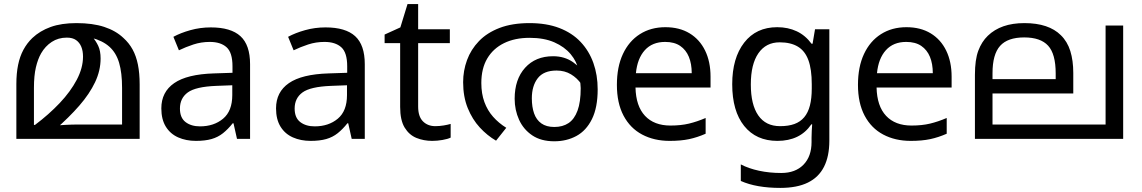

<svg xmlns="http://www.w3.org/2000/svg" viewBox="-20 -679 5584 939"><path d="M354 -566Q433 -566 489.5 -547.5Q546 -529 583 -494Q611 -469 628.5 -437Q646 -405 654.5 -363Q663 -321 663 -266V0H60V-268Q60 -320 68.5 -361.5Q77 -403 94.5 -435.5Q112 -468 138 -493Q175 -528 227.5 -547Q280 -566 354 -566ZM307 -495Q265 -495 233 -474Q201 -453 181 -418Q165 -390 155.5 -349.5Q146 -309 146 -249V-68H151Q219 -119 272 -175Q325 -231 355.5 -289Q386 -347 386 -402Q386 -430 377.5 -450.5Q369 -471 352 -483Q335 -495 307 -495ZM472 -393Q472 -334 445 -277Q418 -220 368 -162.5Q318 -105 249 -45L247 -65Q276 -67 304 -68.5Q332 -70 360 -70H577V-249Q577 -323 562.5 -372Q548 -421 515 -450.5Q482 -480 428 -494L430 -501Q449 -479 460.5 -454.5Q472 -430 472 -393Z M1011 -545Q1109 -545 1156 -502Q1203 -459 1203 -365V0H1139L1122 -76H1118Q1095 -47 1070.5 -27.5Q1046 -8 1014.5 1Q983 10 938 10Q890 10 851.5 -7Q813 -24 791 -59.5Q769 -95 769 -149Q769 -229 832 -272.5Q895 -316 1026 -320L1117 -323V-355Q1117 -422 1088 -448Q1059 -474 1006 -474Q964 -474 926 -461.5Q888 -449 855 -433L828 -499Q863 -518 911 -531.5Q959 -545 1011 -545ZM1037 -259Q937 -255 898.5 -227Q860 -199 860 -148Q860 -103 887.5 -82Q915 -61 958 -61Q1026 -61 1071 -98.5Q1116 -136 1116 -214V-262Z M1572 -545Q1670 -545 1717 -502Q1764 -459 1764 -365V0H1700L1683 -76H1679Q1656 -47 1631.5 -27.5Q1607 -8 1575.5 1Q1544 10 1499 10Q1451 10 1412.5 -7Q1374 -24 1352 -59.5Q1330 -95 1330 -149Q1330 -229 1393 -272.5Q1456 -316 1587 -320L1678 -323V-355Q1678 -422 1649 -448Q1620 -474 1567 -474Q1525 -474 1487 -461.5Q1449 -449 1416 -433L1389 -499Q1424 -518 1472 -531.5Q1520 -545 1572 -545ZM1598 -259Q1498 -255 1459.5 -227Q1421 -199 1421 -148Q1421 -103 1448.5 -82Q1476 -61 1519 -61Q1587 -61 1632 -98.5Q1677 -136 1677 -214V-262Z M2109 -62Q2129 -62 2150 -65.5Q2171 -69 2184 -73V-6Q2170 1 2144 5.5Q2118 10 2094 10Q2052 10 2016.5 -4.5Q1981 -19 1959 -55Q1937 -91 1937 -156V-468H1861V-510L1938 -545L1973 -659H2025V-536H2180V-468H2025V-158Q2025 -109 2048.5 -85.5Q2072 -62 2109 -62Z M2570 -566Q2653 -566 2715.5 -542Q2778 -518 2819.5 -474Q2861 -430 2882 -371Q2903 -312 2903 -242Q2903 -153 2875 -96.5Q2847 -40 2799 -14Q2751 12 2691 12Q2626 12 2583 -17Q2540 -46 2518.5 -93.5Q2497 -141 2497 -196Q2497 -291 2548 -347.5Q2599 -404 2685 -404Q2741 -404 2782.5 -375Q2824 -346 2848 -301Q2872 -256 2874 -206L2849 -209Q2842 -240 2822.5 -268.5Q2803 -297 2772.5 -315.5Q2742 -334 2702 -334Q2639 -334 2610 -296.5Q2581 -259 2581 -198Q2581 -156 2592 -124.5Q2603 -93 2627.5 -75.5Q2652 -58 2691 -58Q2732 -58 2760.5 -77Q2789 -96 2804.5 -138Q2820 -180 2820 -248Q2820 -250 2818.5 -270Q2817 -290 2813 -310Q2812 -315 2812 -323Q2812 -331 2810 -335Q2801 -378 2771 -414Q2741 -450 2691 -472Q2641 -494 2570 -494Q2498 -494 2445 -468Q2392 -442 2363 -393Q2334 -344 2334 -273Q2334 -221 2349 -180Q2364 -139 2391.5 -108Q2419 -77 2456 -54L2406 9Q2363 -16 2326.5 -55.5Q2290 -95 2267.5 -150.5Q2245 -206 2245 -277Q2245 -333 2264 -385Q2283 -437 2322.5 -478Q2362 -519 2423.5 -542.5Q2485 -566 2570 -566Z M3234 -546Q3303 -546 3352.5 -516Q3402 -486 3428.5 -431.5Q3455 -377 3455 -304V-251H3088Q3090 -160 3134.5 -112.5Q3179 -65 3259 -65Q3310 -65 3349.5 -74.5Q3389 -84 3431 -102V-25Q3390 -7 3350 1.5Q3310 10 3255 10Q3179 10 3120.5 -21Q3062 -52 3029.5 -113.5Q2997 -175 2997 -264Q2997 -352 3026.5 -415Q3056 -478 3109.5 -512Q3163 -546 3234 -546ZM3233 -474Q3170 -474 3133.5 -433.5Q3097 -393 3090 -321H3363Q3363 -367 3349 -401Q3335 -435 3306.5 -454.5Q3278 -474 3233 -474Z M3781 -546Q3834 -546 3876.5 -526Q3919 -506 3949 -465H3954L3966 -536H4036V9Q4036 85 4010 136.5Q3984 188 3931 214Q3878 240 3796 240Q3738 240 3689.5 231.5Q3641 223 3603 206V125Q3641 145 3692 156Q3743 167 3801 167Q3870 167 3909.5 126.5Q3949 86 3949 16V-5Q3949 -17 3950 -39.5Q3951 -62 3952 -71H3948Q3920 -30 3878.5 -10Q3837 10 3782 10Q3678 10 3619.5 -63Q3561 -136 3561 -267Q3561 -395 3619.5 -470.5Q3678 -546 3781 -546ZM3793 -472Q3726 -472 3689 -418.5Q3652 -365 3652 -266Q3652 -167 3688.5 -114.5Q3725 -62 3795 -62Q3836 -62 3865 -72.5Q3894 -83 3913 -105.5Q3932 -128 3941 -163Q3950 -198 3950 -246V-267Q3950 -340 3933.5 -385Q3917 -430 3882 -451Q3847 -472 3793 -472Z M4413 -546Q4482 -546 4531.5 -516Q4581 -486 4607.5 -431.5Q4634 -377 4634 -304V-251H4267Q4269 -160 4313.5 -112.5Q4358 -65 4438 -65Q4489 -65 4528.5 -74.5Q4568 -84 4610 -102V-25Q4569 -7 4529 1.5Q4489 10 4434 10Q4358 10 4299.5 -21Q4241 -52 4208.5 -113.5Q4176 -175 4176 -264Q4176 -352 4205.5 -415Q4235 -478 4288.5 -512Q4342 -546 4413 -546ZM4412 -474Q4349 -474 4312.5 -433.5Q4276 -393 4269 -321H4542Q4542 -367 4528 -401Q4514 -435 4485.5 -454.5Q4457 -474 4412 -474Z M5473 -554V0H4748V-313Q4748 -387 4764.5 -431Q4781 -475 4811 -504Q4843 -535 4887.5 -550.5Q4932 -566 4990 -566Q5050 -566 5094.5 -551Q5139 -536 5168 -507Q5200 -476 5214.5 -429.5Q5229 -383 5229 -322V-222H4834V-70H5387V-554ZM4989 -496Q4908 -496 4871 -454.5Q4834 -413 4834 -321V-292H5143V-320Q5143 -415 5106 -455.5Q5069 -496 4989 -496Z"/></svg>

Font: malayalam115
Style: Regular
Weight: 400
Designer: Jelle Bosma - Monotype Design Team
Foundry: Monotype Imaging Inc.
Version: Version 2.103